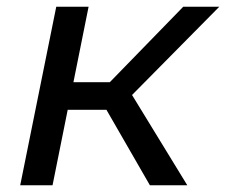

<svg xmlns="http://www.w3.org/2000/svg" viewBox="-20 -550 671 570"><path d="M425 0 296 -224H181L136 0H40L147 -530H243L198 -306H306L524 -530H631L372 -268L536 0Z"/></svg>

Font: Montserrat Medium
Style: Italic
Weight: 500
Italic angle: -11.3°
Designer: Julieta Ulanovsky
Foundry: Julieta Ulanovsky
Version: Version 9.000; ttfautohint (v1.8.4.7-5d5b)